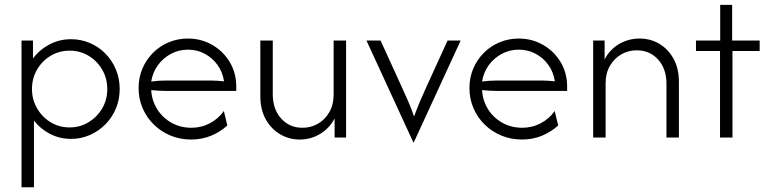

<svg xmlns="http://www.w3.org/2000/svg" viewBox="-20 -576 3224 804"><path d="M70.1 208.3V-406.2H118.1V-331.2Q145.8 -368.1 187.2 -389.9Q228.5 -411.8 277.8 -411.8Q319.4 -411.8 356.6 -395.8Q393.8 -379.9 421.9 -351Q450 -322.2 465.6 -284.4Q481.2 -246.5 481.2 -203.5Q481.2 -159.7 465.6 -122.2Q450 -84.7 421.9 -55.9Q393.8 -27.1 356.6 -10.8Q319.4 5.6 277.8 5.6Q229.9 5.6 189.6 -15.3Q149.3 -36.1 122.2 -70.8V208.3ZM271.5 -42.4Q315.3 -42.4 351 -64.2Q386.8 -86.1 408 -122.2Q429.2 -158.3 429.2 -202.8Q429.2 -247.9 408 -284.4Q386.8 -320.8 351 -342.4Q315.3 -363.9 271.5 -363.9Q227.8 -363.9 192 -342.4Q156.2 -320.8 135.1 -284.4Q113.9 -247.9 113.9 -203.5Q113.9 -159 135.1 -122.6Q156.2 -86.1 192 -64.2Q227.8 -42.4 271.5 -42.4Z M780.6 8.3Q734 8.3 694.1 -8.3Q654.2 -25 624.3 -54.2Q594.4 -83.3 577.4 -122.6Q560.4 -161.8 560.4 -207.6Q560.4 -251.4 576.4 -288.9Q592.4 -326.4 620.8 -354.9Q649.3 -383.3 686.8 -399Q724.3 -414.6 766.7 -414.6Q822.9 -414.6 869.1 -387.8Q915.3 -361.1 942.4 -315.6Q969.4 -270.1 969.4 -213.2V-195.1H677.1Q661.8 -195.1 645.5 -196.2Q629.2 -197.2 613.2 -198.6Q616 -153.5 638.9 -117.7Q661.8 -81.9 699 -61.5Q736.1 -41 781.2 -41Q823.6 -41 859.4 -60.1Q895.1 -79.2 917.4 -111.1L931.9 -50.7Q902.8 -23.6 863.9 -7.6Q825 8.3 780.6 8.3ZM613.2 -234.7Q629.2 -236.8 645.1 -237.8Q661.1 -238.9 677.1 -238.9H861.1Q877.8 -238.9 891.3 -237.8Q904.9 -236.8 918.1 -235.4Q912.5 -273.6 891.3 -303.5Q870.1 -333.3 837.8 -350.7Q805.6 -368.1 766.7 -368.1Q728.5 -368.1 695.5 -350.3Q662.5 -332.6 641 -302.8Q619.4 -272.9 613.2 -234.7Z M1234.7 8.3Q1190.3 8.3 1152.8 -13.9Q1115.3 -36.1 1092.7 -76.7Q1070.1 -117.4 1070.1 -173.6V-406.2H1122.2V-181.2Q1122.2 -119.4 1156.9 -80.2Q1191.7 -41 1246.5 -41Q1281.9 -41 1311.5 -58Q1341 -75 1359 -106.2Q1377.1 -137.5 1377.1 -179.9V-406.2H1429.2V0H1381.2V-79.9Q1359 -38.2 1320.1 -14.9Q1281.2 8.3 1234.7 8.3Z M1711.1 20.8 1514.6 -406.2H1573.6L1661.8 -213.2Q1675 -184 1688.2 -154.2Q1701.4 -124.3 1713.9 -88.2Q1727.1 -124.3 1739.9 -154.2Q1752.8 -184 1766 -213.2L1854.2 -406.2H1909L1712.5 20.8Z M2166 8.3Q2119.4 8.3 2079.5 -8.3Q2039.6 -25 2009.7 -54.2Q1979.9 -83.3 1962.8 -122.6Q1945.8 -161.8 1945.8 -207.6Q1945.8 -251.4 1961.8 -288.9Q1977.8 -326.4 2006.2 -354.9Q2034.7 -383.3 2072.2 -399Q2109.7 -414.6 2152.1 -414.6Q2208.3 -414.6 2254.5 -387.8Q2300.7 -361.1 2327.8 -315.6Q2354.9 -270.1 2354.9 -213.2V-195.1H2062.5Q2047.2 -195.1 2030.9 -196.2Q2014.6 -197.2 1998.6 -198.6Q2001.4 -153.5 2024.3 -117.7Q2047.2 -81.9 2084.4 -61.5Q2121.5 -41 2166.7 -41Q2209 -41 2244.8 -60.1Q2280.6 -79.2 2302.8 -111.1L2317.4 -50.7Q2288.2 -23.6 2249.3 -7.6Q2210.4 8.3 2166 8.3ZM1998.6 -234.7Q2014.6 -236.8 2030.6 -237.8Q2046.5 -238.9 2062.5 -238.9H2246.5Q2263.2 -238.9 2276.7 -237.8Q2290.3 -236.8 2303.5 -235.4Q2297.9 -273.6 2276.7 -303.5Q2255.6 -333.3 2223.3 -350.7Q2191 -368.1 2152.1 -368.1Q2113.9 -368.1 2080.9 -350.3Q2047.9 -332.6 2026.4 -302.8Q2004.9 -272.9 1998.6 -234.7Z M2463.9 0V-406.2H2511.8V-327.1Q2533.3 -368.8 2572.6 -391.7Q2611.8 -414.6 2658.3 -414.6Q2703.5 -414.6 2740.6 -392.7Q2777.8 -370.8 2800.3 -330.2Q2822.9 -289.6 2822.9 -233.3V0H2770.8V-225.7Q2770.8 -287.5 2736.1 -326.4Q2701.4 -365.3 2645.8 -365.3Q2611.1 -365.3 2581.6 -348.3Q2552.1 -331.2 2534 -300.3Q2516 -269.4 2516 -226.4V0Z M2995.1 0V-362.5H2894.4V-406.2H2995.8V-555.6H3045.8V-406.2H3161.1V-362.5H3047.2V0Z"/></svg>

Font: Afacad Flux Light
Style: Regular
Weight: 300
Designer: Kristian Moeller
Foundry: Dicotype
Version: Version 1.100